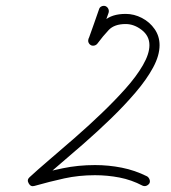

<svg xmlns="http://www.w3.org/2000/svg" viewBox="-20 -619 590 663"><path d="M355 -575Q346 -550 337 -524.5Q328 -499 319 -473Q316 -466 309.5 -463Q303 -460 296 -462Q289 -465 286 -471.5Q283 -478 286 -485Q295 -510 304 -535.5Q313 -561 322 -587Q324 -594 330.5 -597Q337 -600 344 -598Q351 -595 354 -588.5Q357 -582 355 -575ZM288 -490Q314 -524 340 -547.5Q366 -571 414 -571Q443 -571 470 -557Q497 -543 514 -518.5Q531 -494 531 -463Q531 -427 508.5 -385.5Q486 -344 447.5 -299Q409 -254 363 -209.5Q317 -165 269 -123Q221 -81 178.5 -45Q136 -9 106 19Q101 23 95.5 20Q90 17 86 10Q83 4 83 -2.5Q83 -9 89 -11Q144 -27 197 -38Q250 -49 308 -49Q355 -49 400.5 -40Q446 -31 488 -10Q494 -6 496.5 1Q499 8 496 14Q492 20 485.5 22.5Q479 25 472 22Q434 2 392.5 -6Q351 -14 308 -14Q252 -14 202 -3Q152 8 99 23Q86 27 79 14Q72 2 82 -7Q109 -32 150 -67Q191 -102 237.5 -142.5Q284 -183 329.5 -226.5Q375 -270 413 -312.5Q451 -355 473.5 -394Q496 -433 496 -463Q496 -495 469.5 -515.5Q443 -536 414 -536Q375 -536 355.5 -515.5Q336 -495 316 -468Q312 -463 304.5 -462Q297 -461 292 -465Q286 -469 285 -476.5Q284 -484 288 -490Z"/></svg>

Font: FRB American Cursive Guidelines Arrows
Style: Italic
Weight: 400
Italic angle: -25°
Version: Version 2.0;Modular Font Editor K font №1